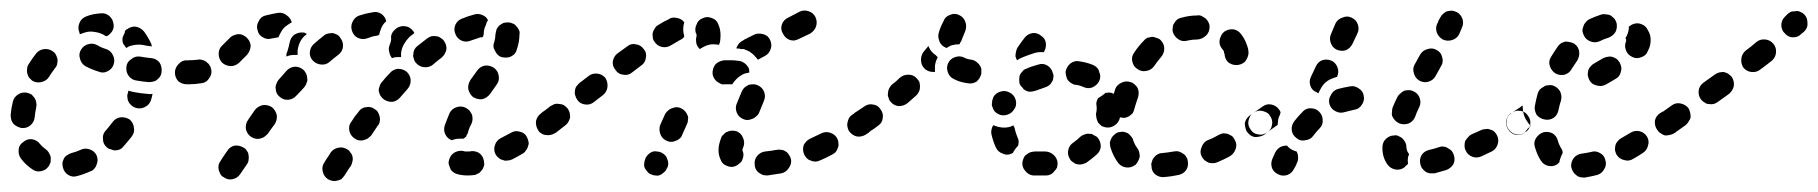

<svg xmlns="http://www.w3.org/2000/svg" viewBox="-32 -307 3409 360"><path d="M149 2Q151 -3 151 -7Q151 -11 149 -16Q145 -24 136 -27Q127 -30 119 -26Q110 -22 102 -20Q98 -19 94 -16Q90 -14 88 -10Q86 -6 85 -2Q85 3 86 7Q88 16 96 21Q104 26 113 23Q125 20 138 14Q142 13 145 9Q148 6 149 2ZM45 14Q40 15 36 14Q32 13 28 10Q16 2 7 -10Q2 -17 3 -27Q4 -36 12 -41Q19 -47 28 -46Q38 -44 43 -37Q48 -31 54 -27Q59 -23 61 -18Q64 -13 63 -7Q63 -6 63 -4Q63 -3 63 -3Q62 -1 61 1Q61 3 59 5Q57 8 53 11Q49 13 45 14ZM211 -83Q203 -88 194 -87Q185 -86 179 -78Q173 -70 167 -63Q160 -56 161 -47Q161 -37 168 -31Q171 -28 176 -27Q180 -25 184 -25Q189 -25 193 -27Q197 -29 200 -33Q208 -42 215 -51Q221 -59 219 -68Q218 -77 211 -83ZM-7 -75Q-4 -72 0 -70Q4 -68 8 -67Q18 -66 25 -72Q32 -78 33 -87Q34 -97 36 -106Q37 -111 36 -115Q35 -120 33 -123Q30 -127 27 -130Q23 -132 19 -133Q10 -135 2 -130Q-6 -125 -8 -116Q-11 -104 -12 -92Q-12 -87 -11 -83Q-10 -79 -7 -75ZM254 -131Q253 -125 251 -119Q248 -110 239 -106Q231 -102 222 -105Q218 -106 215 -109Q211 -112 209 -116Q207 -120 207 -124Q206 -129 208 -133Q208 -135 209 -137Q215 -135 221 -134Q232 -132 244 -131Q249 -130 254 -131ZM343 -171Q344 -180 337 -187Q330 -193 321 -193L318 -194Q309 -194 303 -187Q296 -180 296 -171Q296 -162 302 -155Q309 -149 318 -149H321Q330 -148 337 -155Q343 -162 343 -171ZM19 -170Q20 -166 22 -162Q25 -159 28 -156Q36 -151 45 -153Q55 -155 60 -163Q65 -171 71 -179Q74 -182 75 -186Q76 -191 76 -195Q75 -200 73 -204Q71 -208 68 -210Q60 -216 51 -215Q42 -214 36 -207Q28 -197 22 -187Q19 -183 19 -179Q18 -175 19 -170ZM263 -158Q267 -161 269 -165Q271 -169 271 -173Q272 -182 267 -190Q261 -197 252 -198Q241 -199 230 -201Q221 -202 214 -196Q206 -191 205 -182Q204 -172 209 -165Q215 -157 224 -156Q235 -154 247 -153Q251 -153 255 -154Q260 -155 263 -158ZM181 -186Q184 -195 180 -203Q176 -212 167 -215Q157 -218 151 -222Q142 -227 133 -224Q125 -222 120 -214Q115 -206 118 -197Q120 -188 128 -183Q139 -177 152 -173Q161 -169 169 -173Q178 -177 181 -186ZM198 -237Q200 -241 202 -246Q202 -247 202 -248Q203 -250 204 -251Q205 -252 206 -252Q214 -258 223 -257Q232 -255 238 -248Q246 -237 252 -224Q252 -223 252 -222Q253 -221 253 -220Q243 -221 234 -223Q225 -224 217 -222Q210 -221 205 -217Q203 -219 202 -221Q199 -224 198 -228Q197 -233 198 -237ZM129 -276Q141 -281 157 -282Q166 -283 173 -277Q180 -271 181 -261Q182 -254 178 -248Q174 -242 168 -239Q164 -240 162 -242Q154 -246 146 -247Q136 -249 127 -246Q123 -245 119 -243Q118 -243 117 -244Q117 -245 117 -246Q113 -255 117 -264Q120 -272 129 -276Z M629 -5Q630 -9 629 -13Q628 -18 625 -21Q623 -25 619 -27Q611 -32 602 -30Q593 -28 588 -21Q587 -19 585 -16Q578 -6 576 -2Q571 5 573 14Q575 24 583 29Q586 31 591 32Q595 33 599 32Q604 31 608 29Q611 26 614 22Q616 19 623 8Q625 5 626 4Q628 0 629 -5ZM434 -16Q434 -20 431 -24Q429 -28 425 -30Q417 -35 408 -34Q399 -32 394 -24Q385 -11 382 -6Q379 -2 378 2Q377 7 378 11Q379 15 381 19Q383 23 387 25Q395 31 404 29Q413 27 418 20Q422 14 431 1Q434 -3 434 -7Q435 -12 434 -16ZM867 17Q870 14 873 10Q875 6 876 2Q876 -2 875 -7Q873 -16 865 -21Q857 -25 848 -23Q846 -23 845 -23Q845 -23 845 -23Q841 -23 840 -23Q831 -26 822 -22Q814 -18 811 -10Q809 -5 809 -1Q810 4 812 8Q813 12 817 15Q820 18 824 19Q833 22 845 22Q851 22 859 21Q863 19 867 17ZM958 -33Q960 -37 959 -41Q958 -46 956 -50Q952 -58 943 -60Q934 -63 926 -58Q916 -53 907 -48Q899 -44 896 -35Q893 -26 897 -18Q899 -14 903 -11Q906 -8 911 -7Q915 -5 919 -6Q924 -6 928 -8Q938 -13 948 -19Q952 -21 954 -25Q957 -28 958 -33ZM824 -106Q833 -109 841 -105Q845 -103 848 -100Q851 -96 853 -92Q854 -88 854 -84Q854 -79 852 -75Q847 -66 845 -57Q843 -54 842 -51Q840 -49 837 -47Q834 -47 830 -47Q822 -47 815 -44Q807 -47 803 -55Q799 -63 802 -72Q806 -83 811 -95Q815 -103 824 -106ZM680 -88Q679 -92 677 -96Q675 -100 671 -102Q664 -108 654 -106Q645 -105 640 -97Q633 -89 627 -79Q621 -72 623 -62Q625 -53 632 -48Q636 -45 640 -44Q645 -43 649 -44Q653 -45 657 -47Q661 -50 664 -53Q670 -62 676 -71Q679 -74 680 -79Q681 -83 680 -88ZM478 -106Q470 -111 461 -110Q452 -108 446 -101Q440 -92 433 -82Q428 -75 429 -65Q431 -56 438 -51Q442 -48 447 -47Q451 -46 455 -47Q460 -48 463 -50Q467 -53 470 -56Q476 -65 483 -74Q488 -82 487 -91Q485 -100 478 -106ZM1015 -90Q1013 -94 1009 -96Q1005 -98 1001 -99Q996 -100 992 -99Q988 -98 984 -95L982 -94Q975 -89 973 -80Q972 -71 977 -63Q979 -59 983 -57Q987 -54 991 -54Q996 -53 1000 -54Q1005 -55 1008 -57L1010 -59Q1018 -64 1019 -73Q1021 -82 1015 -90ZM731 -172Q724 -178 714 -178Q705 -177 699 -170Q691 -162 684 -153Q681 -150 680 -146Q678 -141 678 -137Q679 -132 681 -128Q683 -125 686 -122Q693 -116 703 -116Q712 -117 718 -124Q725 -132 732 -140Q738 -147 738 -156Q738 -165 731 -172ZM544 -160Q544 -165 542 -169Q540 -173 537 -176Q530 -182 521 -182Q511 -181 505 -174Q498 -166 490 -157Q487 -153 486 -149Q484 -145 485 -140Q485 -136 487 -132Q489 -128 493 -125Q500 -119 509 -120Q518 -121 524 -128Q532 -136 539 -144Q542 -148 543 -152Q545 -156 544 -160ZM855 -125Q863 -120 872 -121Q881 -123 887 -131L899 -148Q905 -156 903 -165Q902 -174 894 -180Q886 -185 877 -184Q868 -182 863 -175L850 -157Q845 -149 846 -140Q848 -131 855 -125ZM364 -177Q364 -178 363 -179Q363 -180 363 -181Q361 -184 360 -186Q359 -188 357 -189Q356 -190 355 -191Q351 -194 346 -195Q342 -196 338 -195Q330 -194 321 -194Q312 -193 305 -187Q299 -180 299 -171Q299 -162 305 -155Q312 -149 321 -149Q334 -149 346 -151Q355 -152 360 -160Q366 -168 364 -177ZM800 -231Q798 -234 794 -236Q790 -239 786 -239Q781 -240 777 -239Q773 -238 769 -235Q760 -228 751 -221Q747 -218 745 -214Q743 -210 743 -205Q742 -201 744 -197Q745 -192 748 -189Q754 -182 763 -181Q773 -180 780 -186Q788 -193 796 -199Q803 -205 805 -214Q806 -223 800 -231ZM438 -220Q438 -229 431 -236Q428 -239 424 -241Q420 -243 416 -243Q411 -243 407 -241Q403 -240 400 -237Q397 -234 393 -230Q388 -225 385 -222Q378 -216 378 -206Q378 -197 384 -190Q390 -184 400 -183Q409 -183 416 -189Q419 -192 425 -198Q429 -202 431 -204Q437 -211 438 -220ZM606 -236Q604 -240 600 -242Q596 -244 592 -245Q587 -245 583 -244Q578 -243 575 -240Q566 -233 557 -225Q550 -219 549 -210Q548 -201 554 -194Q560 -187 570 -186Q579 -185 586 -191Q594 -198 602 -204Q610 -210 611 -219Q612 -229 606 -236ZM698 -209Q696 -215 698 -221Q700 -226 701 -230Q701 -233 702 -235H701Q701 -245 708 -251Q715 -258 724 -258Q731 -258 736 -255Q742 -251 745 -245Q740 -241 736 -238Q730 -232 726 -225Q721 -217 720 -207Q720 -204 720 -200Q717 -200 713 -200Q708 -200 703 -198Q699 -203 698 -209ZM908 -200Q913 -199 917 -199Q922 -199 926 -201Q930 -203 933 -206Q936 -210 937 -214Q942 -229 942 -242Q943 -247 941 -251Q939 -255 936 -258Q933 -262 929 -263Q925 -265 921 -265Q916 -265 912 -264Q908 -262 904 -259Q901 -256 899 -252Q898 -248 897 -243Q897 -237 895 -229Q891 -220 896 -212Q900 -203 908 -200ZM505 -206Q506 -209 507 -211Q510 -221 511 -227Q513 -237 520 -242Q528 -247 537 -246Q539 -246 540 -245Q542 -244 543 -244Q543 -243 542 -242Q535 -237 531 -229Q527 -221 526 -212Q526 -208 526 -204Q523 -204 519 -204Q512 -204 505 -201Q505 -204 505 -206ZM883 -269Q880 -276 872 -279Q865 -282 858 -280Q846 -277 834 -272Q826 -269 822 -261Q818 -252 822 -243Q825 -235 833 -231Q842 -227 851 -231Q860 -234 869 -237Q870 -237 872 -237Q873 -238 874 -239Q875 -242 875 -244Q875 -252 879 -260Q880 -265 883 -269ZM451 -250Q448 -259 453 -267Q457 -276 466 -278Q478 -281 490 -283Q499 -284 506 -278Q513 -273 515 -265Q511 -263 507 -260Q499 -255 495 -247Q492 -242 490 -237Q484 -236 478 -235Q469 -232 461 -237Q453 -241 451 -250ZM629 -266Q625 -258 628 -249Q631 -240 639 -236Q648 -232 656 -235Q666 -239 674 -240Q676 -240 677 -241Q678 -241 679 -242Q680 -247 682 -252Q685 -261 692 -267Q692 -267 692 -268Q690 -276 683 -281Q675 -286 667 -284Q654 -282 642 -278Q633 -275 629 -266Z M1177 8Q1179 12 1182 15Q1185 19 1189 20Q1193 22 1197 22Q1202 23 1206 21Q1210 19 1213 16Q1217 13 1218 9L1219 8Q1221 4 1221 0Q1221 -5 1219 -9Q1218 -13 1215 -16Q1212 -19 1208 -21Q1204 -23 1199 -23Q1195 -24 1190 -22Q1186 -20 1183 -17Q1180 -14 1178 -10V-9Q1176 -5 1176 -1Q1175 4 1177 8ZM1451 -9Q1450 -13 1447 -17Q1445 -21 1441 -23Q1437 -26 1433 -26Q1429 -27 1424 -26Q1413 -24 1403 -23Q1394 -22 1388 -15Q1382 -8 1383 1Q1383 6 1385 10Q1387 14 1391 17Q1394 19 1398 21Q1403 22 1407 22Q1420 20 1433 18Q1442 16 1447 8Q1453 0 1451 -9ZM1348 4Q1352 2 1355 -1Q1359 -4 1360 -8Q1362 -12 1362 -17Q1362 -21 1360 -25Q1360 -25 1360 -25Q1360 -28 1362 -32Q1365 -40 1361 -49Q1358 -57 1349 -61Q1345 -62 1340 -62Q1336 -62 1332 -60Q1328 -59 1325 -55Q1321 -52 1320 -48Q1311 -25 1319 -8Q1322 1 1331 4Q1340 8 1348 4ZM1539 -30Q1541 -34 1540 -39Q1540 -43 1538 -47Q1534 -55 1525 -58Q1516 -61 1508 -57Q1497 -52 1487 -47Q1479 -43 1475 -35Q1472 -26 1476 -17Q1478 -13 1481 -10Q1484 -7 1488 -6Q1492 -4 1497 -4Q1501 -4 1505 -6Q1517 -11 1528 -17Q1532 -19 1535 -22Q1538 -26 1539 -30ZM1218 -43Q1222 -41 1226 -41Q1231 -41 1235 -43Q1239 -44 1242 -47Q1246 -50 1247 -54L1256 -74Q1258 -78 1258 -83Q1259 -87 1257 -91Q1255 -96 1252 -99Q1249 -102 1245 -104Q1241 -106 1237 -106Q1232 -106 1228 -104Q1224 -103 1221 -100Q1217 -97 1215 -93L1206 -73Q1203 -65 1206 -56Q1209 -47 1218 -43ZM1606 -73Q1607 -77 1606 -82Q1605 -86 1602 -90Q1597 -98 1588 -99Q1579 -101 1571 -95L1566 -92Q1562 -89 1560 -86Q1558 -82 1557 -77Q1556 -73 1557 -69Q1558 -64 1560 -61Q1566 -53 1575 -51Q1584 -50 1592 -55L1597 -59Q1601 -61 1603 -65Q1605 -69 1606 -73ZM1037 -87Q1037 -92 1036 -96Q1035 -100 1032 -104Q1029 -107 1025 -110Q1021 -112 1017 -112Q1012 -113 1008 -112Q1004 -110 1000 -108Q989 -99 984 -96Q977 -90 975 -81Q973 -72 978 -64Q981 -61 985 -58Q989 -56 993 -55Q997 -54 1002 -55Q1006 -56 1010 -58Q1016 -63 1028 -72Q1032 -75 1034 -79Q1036 -83 1037 -87ZM1361 -84Q1365 -82 1369 -82Q1374 -82 1378 -84Q1382 -85 1385 -88Q1389 -91 1391 -95L1400 -117Q1404 -126 1401 -134Q1398 -143 1389 -147Q1385 -149 1381 -149Q1376 -149 1372 -148Q1368 -146 1364 -143Q1361 -140 1359 -136L1350 -114Q1346 -106 1349 -97Q1352 -88 1361 -84ZM1103 -161Q1097 -168 1088 -169Q1078 -170 1071 -164L1054 -151Q1051 -148 1048 -144Q1046 -140 1046 -136Q1045 -131 1047 -127Q1048 -123 1051 -119Q1056 -112 1066 -111Q1075 -110 1082 -116L1099 -129Q1106 -135 1107 -144Q1108 -153 1103 -161ZM1339 -149Q1333 -149 1327 -149Q1323 -148 1319 -150Q1315 -152 1311 -155Q1308 -158 1306 -162Q1304 -166 1304 -170Q1304 -180 1310 -187Q1317 -193 1326 -194Q1333 -194 1340 -194Q1346 -194 1352 -193Q1356 -193 1360 -191Q1364 -189 1367 -186Q1370 -183 1372 -179Q1373 -175 1373 -171Q1368 -170 1364 -169Q1355 -165 1349 -159Q1344 -154 1341 -149Q1340 -148 1340 -149Q1340 -149 1339 -149ZM1175 -215Q1169 -223 1160 -224Q1151 -226 1144 -220L1126 -207Q1119 -202 1117 -192Q1116 -183 1122 -176Q1127 -168 1136 -167Q1146 -165 1153 -171L1170 -184Q1178 -189 1179 -199Q1181 -208 1175 -215ZM1361 -231 1364 -233 1382 -242Q1386 -244 1390 -244Q1395 -244 1399 -243Q1403 -242 1407 -239Q1410 -236 1412 -232Q1416 -223 1413 -215Q1410 -206 1402 -202L1389 -195Q1387 -198 1384 -201Q1378 -208 1370 -212Q1367 -213 1364 -214V-215H1357Q1355 -216 1353 -216Q1351 -216 1349 -216Q1349 -216 1349 -217Q1349 -217 1349 -218Q1351 -222 1354 -226Q1357 -229 1361 -231ZM1316 -223Q1317 -224 1317 -226Q1318 -227 1318 -228Q1319 -235 1319 -241Q1319 -252 1315 -261Q1312 -270 1303 -273Q1294 -277 1286 -273Q1277 -270 1274 -261Q1270 -253 1273 -244Q1274 -244 1274 -243Q1274 -242 1274 -241Q1274 -238 1273 -234Q1273 -229 1274 -224Q1276 -219 1280 -215L1287 -219Q1294 -223 1303 -224Q1310 -224 1316 -223ZM1222 -271Q1213 -267 1202 -260Q1198 -258 1196 -254Q1193 -250 1192 -246Q1191 -242 1192 -237Q1192 -233 1195 -229Q1200 -221 1209 -219Q1218 -217 1226 -222Q1235 -227 1243 -232Q1246 -233 1248 -235Q1250 -236 1251 -239Q1251 -239 1251 -239Q1249 -246 1249 -252Q1249 -259 1251 -265Q1249 -268 1246 -270Q1243 -272 1239 -273Q1235 -274 1231 -274Q1226 -274 1222 -271ZM1436 -244Q1438 -240 1441 -237Q1444 -234 1449 -232Q1453 -231 1457 -231Q1462 -232 1466 -234L1487 -244Q1495 -249 1498 -257Q1501 -266 1497 -275Q1493 -283 1484 -286Q1475 -289 1467 -285L1446 -274Q1437 -270 1434 -261Q1431 -252 1436 -244Z M1938 20Q1942 18 1945 14Q1948 11 1950 7Q1951 3 1951 -2Q1950 -11 1943 -17Q1936 -23 1927 -23Q1922 -23 1918 -23Q1914 -23 1910 -23Q1906 -23 1902 -22Q1897 -21 1894 -18Q1890 -16 1888 -12Q1886 -8 1885 -3Q1884 6 1890 13Q1896 21 1905 22Q1911 22 1918 22Q1924 22 1930 22Q1934 22 1938 20ZM2026 -49Q2026 -49 2025 -50Q2025 -50 2024 -51Q2023 -51 2022 -52Q2020 -53 2018 -54Q2017 -55 2015 -56Q2013 -56 2011 -56Q2006 -57 2002 -55Q1998 -54 1994 -51Q1988 -45 1981 -40Q1973 -35 1971 -26Q1969 -17 1974 -9Q1976 -5 1980 -3Q1983 0 1988 1Q1992 2 1997 1Q2001 0 2005 -2Q2015 -9 2024 -17Q2031 -23 2032 -32Q2032 -42 2026 -49ZM1835 -31Q1830 -42 1827 -55Q1826 -59 1827 -64Q1828 -68 1830 -72Q1831 -72 1831 -72Q1831 -72 1831 -72Q1838 -69 1846 -68Q1856 -67 1864 -70Q1866 -71 1868 -72Q1869 -70 1870 -68Q1871 -66 1871 -64Q1873 -56 1876 -49Q1878 -45 1878 -42Q1878 -38 1877 -34Q1872 -29 1868 -22Q1868 -21 1867 -20Q1867 -20 1866 -20Q1865 -19 1865 -19Q1856 -15 1848 -19Q1839 -22 1835 -31ZM1623 -85Q1625 -94 1619 -102Q1614 -110 1605 -111Q1596 -113 1588 -107Q1582 -103 1573 -97Q1572 -96 1571 -96Q1564 -90 1562 -81Q1560 -72 1565 -64Q1568 -61 1572 -58Q1576 -56 1580 -55Q1584 -54 1589 -55Q1593 -56 1597 -58Q1597 -59 1598 -60Q1608 -66 1614 -71Q1622 -76 1623 -85ZM2060 -129Q2057 -131 2052 -133Q2048 -134 2043 -133Q2043 -133 2042 -133Q2041 -133 2041 -133Q2040 -133 2040 -132Q2034 -127 2027 -123Q2025 -120 2024 -116Q2023 -112 2024 -109Q2025 -101 2023 -94Q2023 -90 2024 -85Q2025 -81 2027 -77Q2030 -74 2033 -71Q2037 -69 2042 -68Q2051 -67 2058 -72Q2066 -77 2068 -87Q2070 -100 2068 -114Q2068 -118 2066 -122Q2064 -126 2060 -129ZM1829 -106Q1830 -102 1833 -98Q1836 -95 1840 -93Q1848 -89 1857 -92Q1866 -95 1870 -103L1871 -104Q1875 -112 1872 -121Q1869 -130 1860 -134Q1852 -138 1843 -135Q1834 -132 1830 -124V-123Q1828 -119 1828 -114Q1827 -110 1829 -106ZM1693 -144Q1693 -148 1692 -153Q1690 -157 1687 -160Q1681 -167 1671 -167Q1662 -167 1655 -161Q1648 -154 1640 -148Q1637 -145 1635 -141Q1633 -137 1633 -132Q1632 -128 1634 -124Q1635 -119 1638 -116Q1644 -109 1653 -108Q1663 -108 1670 -114Q1678 -121 1686 -128Q1689 -131 1691 -135Q1693 -139 1693 -144ZM1898 -135Q1904 -135 1910 -137Q1918 -140 1927 -143Q1931 -144 1935 -147Q1938 -149 1940 -153Q1943 -157 1943 -162Q1944 -166 1942 -170Q1940 -179 1932 -184Q1924 -189 1915 -186Q1903 -183 1892 -178Q1888 -177 1885 -173Q1882 -170 1880 -166Q1879 -162 1879 -157Q1879 -153 1880 -149Q1881 -148 1881 -148Q1881 -147 1882 -146Q1883 -145 1884 -144Q1886 -142 1887 -140Q1892 -136 1898 -135ZM1966 -173Q1966 -169 1967 -165Q1968 -160 1970 -157Q1973 -153 1977 -151Q1981 -148 1985 -148Q1993 -147 1999 -144Q2008 -140 2016 -143Q2025 -147 2029 -155Q2031 -159 2031 -164Q2031 -168 2029 -172Q2028 -177 2025 -180Q2022 -183 2018 -185Q2006 -190 1992 -192Q1983 -194 1975 -188Q1968 -182 1966 -173ZM1782 -151Q1767 -153 1756 -159Q1748 -163 1745 -172Q1742 -181 1746 -189Q1750 -197 1759 -200Q1768 -203 1776 -199Q1781 -196 1790 -195Q1796 -194 1801 -189Q1806 -185 1808 -178Q1808 -178 1808 -177Q1808 -175 1808 -173Q1808 -172 1808 -171Q1808 -170 1808 -169Q1806 -160 1799 -154Q1791 -149 1782 -151ZM1703 -177Q1696 -183 1695 -192Q1694 -201 1699 -209Q1704 -215 1709 -221Q1709 -219 1710 -218Q1714 -209 1722 -204Q1724 -202 1726 -200Q1726 -200 1726 -199Q1722 -192 1721 -183Q1721 -178 1721 -173Q1721 -172 1721 -172Q1720 -172 1720 -172Q1715 -172 1711 -173Q1707 -174 1703 -177ZM1925 -209Q1930 -217 1929 -226Q1928 -235 1920 -240Q1913 -246 1904 -245Q1894 -243 1889 -236Q1882 -227 1876 -218Q1874 -215 1873 -210Q1872 -206 1872 -201Q1873 -200 1873 -198Q1874 -196 1875 -194Q1879 -197 1884 -199Q1896 -204 1909 -208Q1917 -210 1925 -209ZM1749 -279Q1758 -283 1766 -279Q1775 -275 1778 -266Q1781 -258 1778 -249Q1774 -240 1771 -232Q1771 -230 1769 -228Q1768 -226 1767 -224Q1759 -224 1752 -222Q1747 -220 1743 -217Q1734 -220 1730 -228Q1726 -237 1728 -245Q1731 -256 1737 -267Q1740 -276 1749 -279Z M2195 -5Q2195 -9 2192 -13Q2190 -17 2186 -19Q2182 -22 2178 -23Q2174 -24 2169 -23Q2158 -21 2147 -20Q2143 -20 2139 -18Q2135 -16 2132 -12Q2129 -9 2128 -4Q2126 0 2127 4Q2127 14 2134 20Q2142 26 2151 25Q2164 24 2178 21Q2187 19 2192 12Q2197 4 2195 -5ZM2097 2Q2100 -1 2102 -5Q2104 -9 2105 -13Q2105 -17 2104 -22Q2103 -26 2100 -30Q2096 -35 2093 -43Q2092 -48 2089 -51Q2086 -55 2083 -57Q2079 -59 2074 -60Q2070 -60 2065 -59Q2061 -58 2058 -55Q2054 -52 2052 -48Q2050 -44 2049 -40Q2049 -35 2050 -31Q2055 -14 2065 -1Q2071 6 2080 7Q2089 8 2097 2ZM2283 -45Q2281 -49 2278 -52Q2274 -54 2270 -56Q2266 -57 2261 -57Q2257 -56 2253 -54Q2243 -48 2232 -44Q2224 -40 2221 -31Q2217 -22 2221 -14Q2223 -10 2226 -7Q2230 -4 2234 -2Q2238 -1 2242 -1Q2247 -1 2251 -3Q2263 -8 2274 -14Q2282 -19 2285 -28Q2288 -37 2283 -45ZM2349 -90Q2347 -94 2343 -96Q2339 -98 2335 -99Q2330 -100 2326 -99Q2322 -98 2318 -95L2312 -91Q2308 -88 2306 -85Q2303 -81 2302 -76Q2302 -72 2303 -68Q2304 -63 2306 -60Q2309 -56 2313 -53Q2316 -51 2321 -50Q2325 -50 2330 -51Q2334 -52 2338 -54L2344 -59Q2352 -64 2353 -73Q2355 -82 2349 -90ZM2068 -87Q2073 -86 2077 -86Q2081 -87 2085 -89Q2089 -92 2092 -95Q2094 -99 2095 -103Q2098 -114 2102 -125Q2103 -129 2103 -133Q2103 -138 2101 -142Q2099 -146 2095 -149Q2092 -152 2088 -153Q2079 -156 2071 -152Q2062 -148 2059 -140Q2055 -127 2052 -114Q2049 -105 2054 -97Q2059 -89 2068 -87ZM2091 -192Q2092 -188 2094 -184Q2097 -180 2100 -178Q2108 -172 2117 -174Q2126 -175 2132 -183Q2138 -192 2145 -200Q2151 -207 2151 -216Q2151 -225 2144 -232Q2141 -235 2136 -236Q2132 -238 2128 -238Q2123 -237 2119 -236Q2115 -234 2112 -230Q2103 -221 2095 -209Q2092 -205 2091 -201Q2090 -197 2091 -192ZM2281 -252Q2272 -253 2264 -248Q2260 -245 2258 -241Q2256 -237 2255 -233Q2254 -229 2255 -224Q2256 -220 2259 -216Q2262 -213 2263 -210Q2263 -208 2263 -207Q2263 -207 2264 -207Q2264 -198 2270 -191Q2277 -185 2286 -185Q2295 -185 2302 -191Q2308 -198 2309 -207Q2309 -216 2305 -225Q2302 -234 2295 -243Q2290 -250 2281 -252ZM2170 -264Q2167 -260 2167 -256Q2166 -251 2167 -247Q2170 -238 2178 -233Q2186 -228 2195 -231Q2204 -233 2214 -233Q2223 -234 2230 -241Q2236 -247 2236 -257Q2236 -261 2234 -265Q2232 -269 2229 -272Q2225 -275 2221 -277Q2217 -279 2213 -278Q2198 -278 2184 -274Q2179 -273 2176 -271Q2172 -268 2170 -264Z M2365 20Q2373 24 2382 21Q2390 18 2394 10L2398 3Q2398 2 2399 1Q2399 1 2399 0L2400 -2Q2402 -6 2402 -10Q2402 -15 2401 -19Q2400 -20 2400 -21Q2400 -22 2399 -23Q2391 -25 2385 -30Q2383 -32 2381 -34Q2374 -34 2368 -31Q2362 -27 2359 -21L2354 -10Q2350 -1 2353 8Q2356 16 2365 20ZM2694 -16Q2693 -20 2690 -24Q2687 -27 2683 -29Q2679 -32 2675 -32Q2671 -33 2666 -31Q2657 -28 2648 -26Q2639 -24 2634 -17Q2629 -9 2631 0Q2632 5 2634 8Q2637 12 2641 15Q2644 17 2649 18Q2653 18 2658 18Q2668 15 2679 12Q2688 9 2693 1Q2697 -7 2694 -16ZM2570 2Q2560 -11 2560 -30Q2560 -40 2566 -46Q2573 -53 2582 -53Q2586 -54 2590 -52Q2595 -50 2598 -47Q2601 -44 2603 -40Q2605 -36 2605 -32Q2605 -28 2606 -26Q2606 -25 2606 -25Q2607 -23 2608 -21Q2609 -20 2610 -18Q2609 -15 2608 -12Q2607 -6 2608 0Q2607 2 2605 3Q2603 5 2601 7Q2594 12 2585 11Q2575 9 2570 2ZM2775 -53Q2773 -57 2770 -60Q2767 -63 2762 -64Q2758 -66 2754 -65Q2749 -65 2745 -63Q2736 -59 2727 -55Q2723 -53 2720 -49Q2717 -46 2715 -42Q2714 -38 2714 -33Q2714 -29 2716 -25Q2720 -16 2729 -13Q2737 -10 2746 -14Q2755 -18 2765 -23Q2773 -27 2776 -36Q2779 -45 2775 -53ZM2441 -98Q2435 -104 2425 -104Q2416 -104 2410 -97Q2402 -89 2395 -80Q2389 -72 2390 -63Q2391 -54 2399 -48Q2406 -42 2415 -44Q2425 -45 2430 -52Q2436 -60 2442 -66Q2449 -73 2448 -82Q2448 -91 2441 -98ZM2833 -90Q2828 -98 2819 -99Q2810 -101 2802 -95H2801Q2794 -90 2792 -80Q2791 -71 2796 -64Q2801 -56 2811 -54Q2820 -53 2827 -58L2828 -59Q2836 -64 2837 -73Q2839 -82 2833 -90ZM2361 -71 2344 -59Q2336 -53 2327 -55Q2318 -56 2313 -64Q2310 -68 2309 -72Q2308 -76 2309 -81Q2310 -85 2312 -89Q2314 -93 2318 -95L2335 -107Q2343 -113 2352 -111Q2361 -109 2366 -102Q2367 -100 2368 -99Q2369 -97 2369 -96L2368 -92Q2364 -85 2364 -76Q2363 -74 2364 -73Q2363 -72 2362 -72Q2362 -71 2361 -71ZM2579 -88Q2581 -84 2584 -81Q2587 -78 2591 -76Q2595 -74 2600 -74Q2604 -74 2608 -75Q2613 -77 2616 -80Q2619 -83 2621 -87Q2624 -96 2629 -106Q2633 -114 2630 -123Q2627 -132 2618 -136Q2614 -138 2610 -138Q2605 -138 2601 -137Q2597 -135 2594 -132Q2590 -129 2588 -125Q2583 -115 2579 -105Q2578 -101 2578 -97Q2577 -92 2579 -88ZM2525 -127Q2524 -136 2516 -141Q2508 -147 2499 -145Q2487 -143 2476 -140Q2467 -137 2463 -128Q2458 -120 2461 -111Q2464 -102 2473 -98Q2481 -94 2490 -97Q2498 -99 2506 -101Q2516 -102 2521 -110Q2527 -118 2525 -127ZM2426 -163 2435 -182Q2439 -191 2447 -194Q2456 -197 2465 -193Q2473 -189 2476 -180Q2479 -172 2475 -163Q2472 -162 2469 -161Q2460 -158 2454 -153Q2447 -147 2443 -138Q2441 -135 2440 -132Q2439 -133 2438 -133Q2437 -133 2437 -134Q2428 -137 2425 -146Q2422 -155 2426 -163ZM2629 -156Q2638 -151 2647 -154Q2656 -157 2660 -165L2670 -183Q2675 -191 2672 -200Q2670 -209 2662 -213Q2654 -218 2645 -215Q2636 -213 2631 -205L2621 -187Q2616 -179 2619 -170Q2621 -161 2629 -156ZM2474 -214Q2483 -210 2492 -213Q2500 -217 2504 -225L2513 -244Q2517 -252 2514 -261Q2511 -270 2502 -274Q2494 -278 2485 -274Q2476 -271 2472 -263L2464 -244Q2460 -236 2463 -227Q2466 -218 2474 -214ZM2665 -268 2669 -275Q2671 -279 2675 -282Q2678 -285 2682 -286Q2687 -287 2691 -287Q2696 -286 2700 -284Q2707 -280 2710 -272Q2713 -263 2709 -255Q2707 -250 2704 -243Q2700 -235 2691 -232Q2682 -229 2673 -233Q2665 -238 2662 -246Q2659 -255 2663 -263Q2664 -264 2664 -265Q2665 -267 2665 -268Z M2978 -7Q2976 -16 2968 -20Q2960 -25 2951 -22Q2942 -20 2934 -19Q2925 -18 2919 -11Q2913 -3 2914 6Q2915 10 2917 14Q2919 18 2923 21Q2926 24 2930 25Q2935 26 2939 26Q2951 24 2963 21Q2972 18 2976 10Q2981 2 2978 -7ZM2857 -6Q2850 -17 2846 -31Q2843 -40 2848 -48Q2853 -56 2862 -59Q2871 -61 2879 -57Q2887 -52 2889 -43Q2891 -36 2894 -31Q2896 -28 2897 -26Q2898 -23 2898 -20Q2895 -15 2893 -8Q2892 -6 2892 -3Q2891 -2 2890 -1Q2889 0 2888 1Q2880 6 2871 4Q2862 2 2857 -6ZM3056 -51Q3051 -59 3042 -61Q3033 -63 3025 -58Q3016 -53 3008 -48Q3004 -46 3001 -42Q2998 -39 2997 -35Q2996 -30 2996 -26Q2997 -21 2999 -17Q3004 -9 3013 -7Q3022 -4 3030 -9Q3039 -14 3048 -20Q3056 -25 3058 -34Q3061 -43 3056 -51ZM3116 -73Q3117 -77 3116 -82Q3115 -86 3112 -90Q3107 -98 3098 -99Q3089 -101 3081 -95Q3073 -90 3071 -81Q3070 -71 3075 -64Q3080 -56 3090 -54Q3099 -53 3106 -58L3107 -59Q3111 -61 3113 -65Q3115 -69 3116 -73ZM2802 -95Q2811 -101 2820 -107Q2820 -108 2821 -108Q2822 -109 2823 -109Q2823 -103 2824 -97Q2826 -87 2831 -80Q2834 -75 2838 -71Q2832 -66 2828 -60Q2828 -59 2828 -59Q2820 -53 2811 -55Q2802 -57 2797 -64Q2791 -72 2793 -81Q2794 -90 2802 -95ZM2849 -92Q2852 -88 2856 -86Q2859 -84 2864 -83Q2873 -81 2881 -86Q2888 -91 2890 -100Q2892 -110 2895 -119Q2897 -128 2893 -136Q2888 -144 2879 -147Q2875 -148 2870 -147Q2866 -147 2862 -144Q2858 -142 2855 -139Q2852 -135 2851 -131Q2848 -120 2846 -109Q2845 -105 2846 -100Q2847 -96 2849 -92ZM3005 -189Q3005 -189 3005 -190Q3005 -190 3005 -190Q3003 -192 3001 -195Q2995 -200 2988 -201Q2981 -201 2974 -198Q2967 -194 2957 -188Q2953 -186 2950 -182Q2947 -179 2946 -175Q2945 -170 2945 -166Q2946 -161 2948 -157Q2952 -149 2961 -147Q2970 -144 2978 -148Q2989 -154 2997 -159Q3005 -163 3007 -172Q3010 -181 3005 -189ZM2885 -169Q2893 -165 2902 -167Q2911 -170 2915 -178Q2920 -186 2925 -193Q2930 -201 2929 -210Q2928 -219 2920 -225Q2916 -227 2912 -228Q2908 -229 2903 -229Q2899 -228 2895 -226Q2891 -223 2889 -220Q2882 -210 2876 -200Q2871 -192 2874 -183Q2877 -174 2885 -169ZM3045 -262Q3037 -265 3028 -261Q3027 -260 3025 -259Q3023 -258 3022 -257Q3022 -255 3022 -253Q3021 -244 3016 -236Q3016 -236 3016 -235Q3016 -234 3017 -233Q3017 -232 3017 -231Q3017 -230 3017 -230Q3013 -221 3017 -212Q3020 -204 3029 -200Q3037 -196 3046 -200Q3055 -203 3058 -212Q3063 -221 3063 -232Q3063 -242 3058 -250Q3054 -259 3045 -262ZM2937 -258Q2935 -253 2935 -249Q2936 -244 2938 -240Q2942 -232 2951 -229Q2960 -226 2968 -230Q2976 -234 2983 -236Q2992 -239 2997 -247Q3001 -255 2999 -264Q2998 -268 2995 -272Q2992 -275 2988 -278Q2984 -280 2980 -280Q2975 -281 2971 -280Q2959 -276 2948 -271Q2944 -269 2941 -265Q2938 -262 2937 -258Z M3138 -87Q3138 -91 3137 -96Q3136 -100 3134 -104Q3131 -108 3127 -110Q3124 -112 3119 -113Q3115 -114 3110 -113Q3106 -112 3102 -109L3081 -94Q3077 -91 3075 -88Q3073 -84 3072 -79Q3071 -75 3072 -71Q3073 -66 3076 -63Q3078 -59 3082 -57Q3086 -54 3090 -53Q3095 -53 3099 -54Q3103 -55 3107 -57L3128 -72Q3132 -75 3134 -79Q3137 -83 3138 -87ZM3215 -163Q3212 -166 3208 -169Q3204 -171 3200 -172Q3195 -172 3191 -171Q3187 -170 3183 -167L3162 -152Q3154 -146 3153 -137Q3152 -128 3157 -121Q3160 -117 3164 -115Q3167 -112 3172 -112Q3176 -111 3181 -112Q3185 -113 3189 -116L3210 -131Q3217 -137 3219 -146Q3220 -155 3215 -163ZM3293 -225Q3287 -232 3278 -233Q3268 -234 3261 -228Q3252 -220 3241 -212Q3234 -206 3233 -197Q3232 -187 3237 -180Q3243 -173 3252 -172Q3262 -171 3269 -177Q3280 -185 3290 -193Q3297 -199 3298 -208Q3299 -218 3293 -225ZM3351 -280Q3348 -283 3343 -285Q3339 -287 3335 -286Q3330 -286 3326 -285Q3322 -283 3319 -280Q3317 -278 3315 -276Q3308 -269 3308 -260Q3308 -250 3315 -244Q3321 -237 3330 -237Q3340 -237 3346 -244Q3349 -246 3351 -248Q3358 -255 3357 -264Q3357 -274 3351 -280Z"/></svg>

Font: FRB American Cursive Guidelines Dashed Extrabold
Style: Bold Italic
Weight: 800
Italic angle: -25°
Version: Version 2.0;Modular Font Editor K font №1